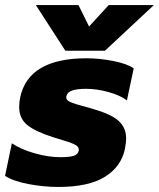

<svg xmlns="http://www.w3.org/2000/svg" viewBox="-33 -726 630 761"><path d="M109 -706H278L320 -621L398 -706H577L383 -525H226ZM-13 -29 14 -158Q50 -134 104 -118.5Q158 -103 206 -103Q241 -103 258 -108Q275 -113 279 -128Q281 -140 272 -147.5Q263 -155 237.5 -163.5Q212 -172 178 -182Q106 -205 74.5 -231Q43 -257 43 -302Q43 -321 47 -340Q80 -495 310 -495Q362 -495 417 -484Q472 -473 497 -455L470 -328Q444 -348 397.5 -361Q351 -374 308 -374Q274 -374 254 -367.5Q234 -361 230 -345Q227 -330 244.5 -322Q262 -314 308 -302Q313 -301 319.5 -299Q326 -297 333 -295Q407 -274 437 -247Q467 -220 467 -177Q467 -162 462 -135Q447 -65 382.5 -25Q318 15 198 15Q140 15 79.5 3.5Q19 -8 -13 -29Z"/></svg>

Font: Prompt
Style: Bold Italic
Weight: 700
Italic angle: -12°
Designer: Katatrad Team
Foundry: CadsonDemak
Version: Version 1.001